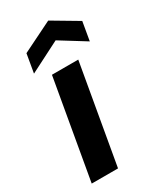

<svg xmlns="http://www.w3.org/2000/svg" viewBox="-191 -818 742 885"><g transform="rotate(-30 180.0 -375.5)"><path d="M23 0 115 -526H255L163 0ZM46 -572 63 -671 225 -751 360 -671 343 -572 209 -655Z"/></g></svg>

Font: DM Sans 9pt ExtraBold
Style: Italic
Weight: 800
Italic angle: -10°
Version: Version 4.004;gftools[0.9.30]